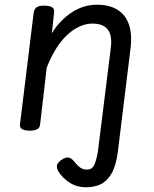

<svg xmlns="http://www.w3.org/2000/svg" viewBox="-20 -539 653 814"><path d="M479 109Q471 167 451.5 199Q432 231 405 243Q378 255 345 255Q306 255 275.5 235.5Q245 216 227 187Q219 172 222 160.5Q225 149 242 138Q258 127 270 129Q282 131 292 143Q307 162 319.5 171Q332 180 348 180Q370 180 379 161.5Q388 143 395 104L450 -338Q454 -370 447.5 -392.5Q441 -415 422.5 -427Q404 -439 372 -439Q345 -439 318 -427Q291 -415 265.5 -391.5Q240 -368 218 -333Q196 -298 178 -252L150 -11Q149 2 138 8.5Q127 15 105 15Q86 15 74 8.5Q62 2 65 -14L123 -487Q126 -502 136 -508.5Q146 -515 166 -515Q192 -515 202 -507.5Q212 -500 209 -484L200 -398Q218 -428 240.5 -450.5Q263 -473 287.5 -488.5Q312 -504 338 -511.5Q364 -519 391 -519Q443 -519 477.5 -498Q512 -477 526.5 -435.5Q541 -394 533 -330Z"/></svg>

Font: Playwrite GB J
Style: Italic
Weight: 400
Italic angle: -7.01216°
Designer: Veronika Burian, José Scaglione
Foundry: TypeTogether
Version: Version 1.002